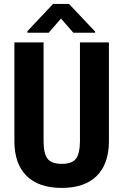

<svg xmlns="http://www.w3.org/2000/svg" viewBox="-20 -921 611 951"><path d="M451.2 -764.6V-758.8H343.3L282.2 -829.1L221.2 -758.8H115.7V-766.6L242.7 -901.4H321.8ZM519.5 -710.9V-218.8Q518.6 -107.9 458.5 -49.1Q398.4 9.8 286.1 9.8Q171.9 9.8 111.6 -49.8Q51.3 -109.4 51.3 -222.2V-710.9H195.8V-221.7Q195.8 -161.1 215.3 -135.3Q234.9 -109.4 286.1 -109.4Q337.4 -109.4 356.4 -135Q375.5 -160.6 376 -219.2V-710.9Z"/></svg>

Font: TypoPRO Roboto
Style: Bold
Weight: 700
Designer: Google
Version: Version 2.136; 2016